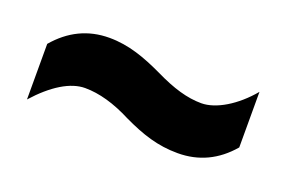

<svg xmlns="http://www.w3.org/2000/svg" viewBox="-40 -537 553 370"><g transform="rotate(20 236.5 -352.5)"><path d="M222 -301C262 -282 295 -271 336 -271C379 -271 415 -288 444 -322V-436C414 -400 376 -377 346 -377C317 -377 287 -386 250 -404C212 -422 177 -435 137 -435C93 -435 57 -417 28 -383V-269C62 -307 96 -328 126 -328C155 -328 187 -319 222 -301Z"/></g></svg>

Font: Noto Sans Armenian ExtraCondensed
Style: Regular
Weight: 400
Width: 2
Designer: Monotype Design Team
Foundry: Monotype Imaging Inc.
Version: Version 2.008